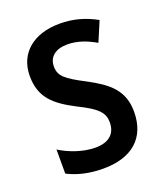

<svg xmlns="http://www.w3.org/2000/svg" viewBox="-110 -691 608 711"><g transform="rotate(-20 194.5 -336.0)"><path d="M355 -216C355 -301 304 -340 229 -380C154 -419 133 -436 133 -474C133 -511 160 -534 207 -534C248 -534 283 -520 318 -500L351 -578C306 -603 260 -616 207 -616C104 -616 37 -561 37 -471C37 -386 83 -347 162 -306C240 -268 257 -245 257 -209C257 -166 230 -139 176 -139C126 -139 73 -159 37 -182V-87C74 -68 119 -56 177 -56C288 -56 355 -111 355 -216Z"/></g></svg>

Font: Noto Sans Malayalam UI Condensed Medium
Style: Regular
Weight: 500
Width: 3
Designer: Jelle Bosma - Monotype Design Team
Foundry: Monotype Imaging Inc.
Version: Version 2.104